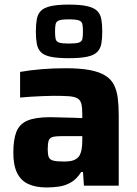

<svg xmlns="http://www.w3.org/2000/svg" viewBox="-20 -819 606 847"><path d="M185.8 8Q137.5 8 104.8 -7.2Q72 -22.3 55.4 -56.2Q38.8 -90 38.8 -145Q38.8 -203.2 52.3 -237.5Q65.9 -271.9 101 -286.9Q136.2 -302 200.4 -302Q209.5 -302 225.8 -301.5Q242.2 -301 263.1 -300.5Q284.1 -300 304.8 -299.5Q325.6 -299 343 -298V-316.7Q343 -345.8 338.6 -361.8Q334.3 -377.9 321.4 -385.3Q308.6 -392.6 283.7 -394.5Q258.8 -396.3 217.7 -396.3Q195.4 -396.3 167.7 -395Q139.9 -393.7 113.5 -392.2Q87.1 -390.6 68.6 -388.6V-501.7Q110 -509.3 161.7 -513.6Q213.3 -518 269.6 -518Q333.6 -518 376.4 -509.8Q419.2 -501.7 445 -485.3Q470.8 -469 483.2 -443.8Q495.6 -418.7 499.7 -384.9Q503.8 -351.2 503.8 -308.2V0H350.2L346.2 -60H337.9Q319.2 -29.8 294 -15Q268.8 -0.1 241 3.9Q213.1 8 185.8 8ZM261.9 -106.4Q280.1 -106.4 293.4 -108.9Q306.6 -111.5 316.4 -118Q326.2 -124.5 331.6 -134.4Q337.4 -145.4 340.2 -161.3Q343 -177.3 343 -199.3V-218.4H250.3Q224.7 -218.4 211.8 -214.5Q198.9 -210.7 194.7 -198.2Q190.5 -185.6 190.5 -160.1Q190.5 -138.2 195 -126.3Q199.6 -114.5 215.1 -110.4Q230.6 -106.4 261.9 -106.4ZM283.6 -562.3Q233.3 -562.3 203.7 -568.6Q174.1 -574.9 160.3 -589.1Q146.5 -603.3 142.4 -625.7Q138.2 -648.1 138.2 -679.5Q138.2 -711.4 142.4 -734.3Q146.5 -757.1 160.3 -771.1Q174.1 -785.1 203.7 -791.9Q233.3 -798.7 283.9 -798.7Q334.5 -798.7 364.3 -791.9Q394.2 -785.1 408.5 -771.1Q422.8 -757.1 427 -734.3Q431.1 -711.4 431.1 -679.5Q431.1 -648.1 427 -625.7Q422.8 -603.3 408.4 -589.2Q394 -575 364.3 -568.7Q334.5 -562.3 283.6 -562.3ZM283.6 -626.9Q315.3 -626.9 328 -631.2Q340.8 -635.5 343.4 -647.3Q345.9 -659 345.9 -679.6Q345.9 -701.1 343.4 -712.8Q340.8 -724.5 328 -729Q315.3 -733.6 283.6 -733.6Q253.7 -733.6 240.8 -729Q228 -724.5 225.4 -712.7Q222.8 -701 222.8 -679.5Q222.8 -659 225.4 -647.2Q228 -635.5 240.9 -631.2Q253.7 -626.9 283.6 -626.9Z"/></svg>

Font: Saira Thin
Style: Regular
Weight: 100
Designer: Hector Gatti with collaboration of the Omnibus-Type team
Foundry: Omnibus-Type
Version: Version 1.101